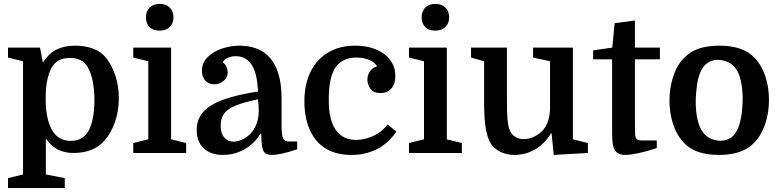

<svg xmlns="http://www.w3.org/2000/svg" viewBox="-20 -784 4001 984"><path d="M215 110 312 129V180H21V129L98 110V-470L21 -489V-540H185L200 -463Q232 -513 272.5 -531.5Q313 -550 364 -550Q415 -550 456.5 -535Q498 -520 524 -487Q554 -449 571.5 -395.5Q589 -342 589 -280Q589 -216 569.5 -159.5Q550 -103 517 -65Q461 0 356 0Q313 0 278.5 -16.5Q244 -33 215 -74ZM214 -280Q214 -223 223 -182Q232 -141 248 -115Q263 -90 286.5 -76Q310 -62 343 -62Q375 -62 396.5 -75Q418 -88 431 -109Q447 -135 455.5 -177Q464 -219 464 -271Q464 -324 455 -368Q446 -412 430 -439Q415 -465 392.5 -476Q370 -487 339 -487Q307 -487 284.5 -476Q262 -465 247 -441Q232 -417 223 -376.5Q214 -336 214 -280Z M740 -470 663 -489V-540H857V-70L934 -51V0H663V-51L740 -70ZM728 -695Q728 -726 746.5 -745Q765 -764 798 -764Q831 -764 850 -745Q869 -726 869 -695Q869 -665 850 -646Q831 -627 798 -627Q764 -627 746 -645.5Q728 -664 728 -695Z M988 -118Q988 -199 1063 -244.5Q1138 -290 1303 -315Q1299 -368 1292 -397Q1285 -426 1274 -445Q1260 -469 1239 -482.5Q1218 -496 1189 -496Q1166 -496 1147 -487.5Q1128 -479 1121 -464Q1135 -456 1141 -440.5Q1147 -425 1147 -413Q1147 -388 1126.5 -370Q1106 -352 1078 -352Q1049 -352 1032 -371Q1015 -390 1015 -421Q1015 -462 1044 -491Q1073 -520 1117.5 -535Q1162 -550 1208 -550Q1253 -550 1289.5 -537Q1326 -524 1349 -502Q1423 -435 1423 -281V-146Q1423 -97 1429.5 -78Q1436 -59 1458 -59H1503V-19Q1417 10 1373 10Q1340 10 1329.5 -12Q1319 -34 1319 -99H1315Q1284 -48 1233 -19Q1182 10 1123 10Q1060 10 1024 -24Q988 -58 988 -118ZM1177 -58Q1201 -58 1228 -72Q1255 -86 1275 -112Q1287 -128 1296.5 -154.5Q1306 -181 1306 -217Q1306 -231 1305 -246.5Q1304 -262 1302 -275Q1229 -260 1187 -242.5Q1145 -225 1128 -201Q1111 -177 1111 -141Q1111 -98 1130.5 -78Q1150 -58 1177 -58Z M1801 -550Q1861 -550 1907.5 -530.5Q1954 -511 1980 -476Q2006 -441 2006 -394Q2006 -352 1985 -329.5Q1964 -307 1930 -307Q1895 -307 1879 -328.5Q1863 -350 1863 -375Q1863 -400 1876 -418.5Q1889 -437 1913 -444Q1899 -466 1871 -477.5Q1843 -489 1806 -489Q1737 -489 1701 -440.5Q1665 -392 1665 -275Q1665 -223 1672 -190.5Q1679 -158 1691 -134Q1708 -102 1736 -84.5Q1764 -67 1805 -67Q1847 -67 1891.5 -86.5Q1936 -106 1966 -146L2012 -110Q1968 -47 1909.5 -18.5Q1851 10 1781 10Q1708 10 1656.5 -18.5Q1605 -47 1576 -102Q1540 -169 1540 -265Q1540 -352 1571.5 -416Q1603 -480 1661.5 -515Q1720 -550 1801 -550Z M2153 -470 2076 -489V-540H2270V-70L2347 -51V0H2076V-51L2153 -70ZM2141 -695Q2141 -726 2159.5 -745Q2178 -764 2211 -764Q2244 -764 2263 -745Q2282 -726 2282 -695Q2282 -665 2263 -646Q2244 -627 2211 -627Q2177 -627 2159 -645.5Q2141 -664 2141 -695Z M2578 -540V-267Q2578 -203 2581 -171Q2584 -139 2591 -120Q2600 -96 2619.5 -83.5Q2639 -71 2662 -71Q2689 -71 2712 -81Q2735 -91 2754 -108Q2795 -145 2799 -223V-470L2712 -489V-540H2916V-70L2993 -51V0L2818 10L2807 -100H2803Q2774 -49 2724 -19.5Q2674 10 2617 10Q2579 10 2547.5 -4.5Q2516 -19 2498 -44Q2479 -72 2470 -123Q2461 -174 2461 -259V-470L2394 -489V-540Z M3020 -480V-526L3118 -540L3130 -665L3234 -679V-540H3362V-480H3234V-143Q3234 -109 3235 -96.5Q3236 -84 3239 -76Q3242 -70 3250 -67Q3258 -64 3276 -64H3346V-25Q3291 -7 3249.5 1.5Q3208 10 3183 10Q3138 10 3125 -27Q3121 -39 3119 -58Q3117 -77 3117 -114V-480Z M3921 -272Q3921 -207 3902 -150Q3883 -93 3848 -55Q3816 -21 3770.5 -5.5Q3725 10 3665 10Q3605 10 3560 -5Q3515 -20 3483 -54Q3448 -92 3429.5 -148Q3411 -204 3411 -268Q3411 -332 3429.5 -390Q3448 -448 3484 -485Q3516 -520 3561.5 -535Q3607 -550 3666 -550Q3726 -550 3771.5 -535Q3817 -520 3849 -486Q3884 -449 3902.5 -392.5Q3921 -336 3921 -272ZM3559 -156Q3569 -122 3587 -100.5Q3605 -79 3632 -70Q3659 -61 3682 -63Q3705 -65 3727 -79Q3771 -111 3782 -210Q3788 -260 3785.5 -304Q3783 -348 3773 -384Q3764 -418 3745.5 -439.5Q3727 -461 3700 -470Q3673 -479 3650 -477Q3627 -475 3605 -461Q3560 -429 3550 -331Q3538 -229 3559 -156Z"/></svg>

Font: Domine SemiBold
Style: Regular
Weight: 600
Designer: Pablo Impallari, Rodrigo Fuenzalida, Brenda Gallo
Foundry: Pablo Impallari, Rodrigo Fuenzalida, Brenda Gallo
Version: Version 2.000